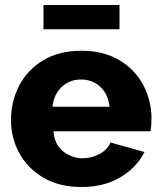

<svg xmlns="http://www.w3.org/2000/svg" viewBox="-20 -738 644 768"><path d="M306 10Q217 10 154 -27Q91 -64 57.5 -125Q24 -186 24 -257Q24 -333 57 -396Q90 -459 153 -497Q216 -535 306 -535Q395 -535 458 -497Q521 -459 553.5 -397Q586 -335 586 -264Q586 -235 582 -213H194Q198 -160 232.5 -132.5Q267 -105 311 -105Q346 -105 378 -122Q410 -139 422 -168L558 -130Q527 -68 461.5 -29Q396 10 306 10ZM190 -311H418Q413 -361 381.5 -390.5Q350 -420 304 -420Q258 -420 226.5 -390Q195 -360 190 -311ZM154 -621V-718H458V-621Z"/></svg>

Font: Raleway ExtraBold
Style: Regular
Weight: 800
Designer: Matt McInerney, Pablo Impallari, Rodrigo Fuenzalida
Foundry: Matt McInerney, Pablo Impallari, Rodrigo Fuenzalida
Version: Version 4.026